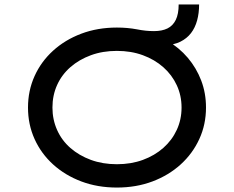

<svg xmlns="http://www.w3.org/2000/svg" viewBox="-20 -834 1052 864"><path d="M506 10Q419 10 346 -17.5Q273 -45 219 -94Q165 -143 135.5 -208.5Q106 -274 106 -350Q106 -426 135.5 -491.5Q165 -557 219 -606Q273 -655 346 -682.5Q419 -710 506 -710Q530 -710 552.5 -708Q575 -706 596 -702Q616 -698 635 -696Q654 -694 673 -694Q709 -694 733.5 -706Q758 -718 771 -744.5Q784 -771 784 -814H876Q876 -775 867 -742Q858 -709 839.5 -685Q821 -661 792 -646.5Q763 -632 724 -631L731 -652Q786 -620 825 -574Q864 -528 885.5 -471.5Q907 -415 907 -350Q907 -274 877 -208.5Q847 -143 793 -94Q739 -45 666 -17.5Q593 10 506 10ZM506 -95Q570 -95 623 -114.5Q676 -134 715 -168.5Q754 -203 775.5 -249.5Q797 -296 797 -350Q797 -404 775.5 -450.5Q754 -497 715 -531.5Q676 -566 623 -585.5Q570 -605 506 -605Q442 -605 389 -585.5Q336 -566 297 -532Q258 -498 237 -451.5Q216 -405 216 -350Q216 -296 237 -249Q258 -202 297 -168Q336 -134 389 -114.5Q442 -95 506 -95Z"/></svg>

Font: Lexend Peta
Style: Regular
Weight: 400
Designer: Bonnie Shaver-Troup, Thomas Jockin
Foundry: Lexend
Version: Version 1.007